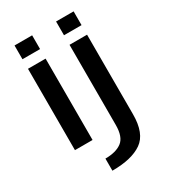

<svg xmlns="http://www.w3.org/2000/svg" viewBox="-235 -870 1064 1209"><g transform="rotate(-30 296.5 -265.5)"><path d="M74.5 0H202.5V-591.5H74.5ZM74.5 -761V-661H202.5V-761ZM214 230Q355.5 230 429.8 178.2Q504 126.5 504 -13V-591.5H376.5V-9Q376.5 78 334 110Q291.5 142 214 142ZM376.5 -761V-661H504V-761Z"/></g></svg>

Font: Anybody SemiExpanded Medium
Style: Regular
Weight: 500
Width: 6
Version: Version 1.113;gftools[0.9.25]